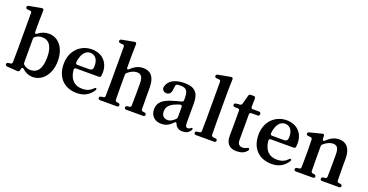

<svg xmlns="http://www.w3.org/2000/svg" viewBox="-34 -1587 4559 2379"><g transform="rotate(20 2245.5 -398.0)"><path d="M88 -41 62 -38C47 -37 38 -28 38 -15C38 -1 47 8 62 9L200 18C215 19 225 12 228 -3L233 -24C238 -43 251 -46 266 -32C307 6 353 23 401 23C533 23 629 -101 629 -268C629 -446 534 -551 412 -551C363 -551 316 -536 272 -501C255 -487 242 -492 242 -513V-647L245 -792C245 -806 243 -812 238 -816C233 -819 225 -820 213 -818L57 -789C42 -786 34 -778 34 -765C34 -752 43 -743 58 -742L89 -740C105 -739 113 -731 113 -715V-232C113 -187 112 -121 111 -67C111 -51 103 -43 88 -41ZM244 -112V-421C244 -434 248 -443 258 -451C291 -476 320 -481 350 -481C433 -481 490 -418 490 -269C490 -101 426 -49 347 -49C315 -49 285 -59 257 -82C247 -90 244 -100 244 -112Z M984 23C1073 23 1142 -13 1190 -86C1199 -100 1200 -109 1192 -115C1185 -120 1176 -116 1166 -105C1133 -70 1089 -50 1028 -50C931 -50 862 -105 849 -234C847 -251 857 -261 873 -261H1172C1187 -261 1197 -268 1199 -282C1201 -296 1202 -311 1202 -328C1202 -455 1121 -551 977 -551C838 -551 709 -446 709 -264C709 -75 825 23 984 23ZM849 -335C861 -447 911 -504 972 -504C1040 -504 1078 -453 1078 -370C1078 -325 1068 -308 1024 -308H873C857 -308 847 -318 849 -335Z M1261 -15C1261 -1 1270 7 1286 7H1508C1524 7 1533 -1 1533 -15C1533 -29 1524 -37 1509 -39L1492 -41C1477 -43 1469 -51 1469 -67C1468 -121 1467 -187 1467 -232V-391C1467 -403 1471 -413 1480 -422C1522 -459 1566 -475 1599 -475C1651 -475 1680 -446 1680 -360V-232C1680 -185 1679 -120 1678 -66C1678 -51 1670 -43 1655 -41L1631 -38C1616 -36 1607 -28 1607 -15C1607 -1 1616 7 1632 7H1854C1870 7 1879 -1 1879 -15C1879 -29 1870 -37 1855 -39L1837 -41C1821 -43 1813 -51 1813 -67C1812 -120 1811 -185 1811 -232V-352C1811 -494 1749 -551 1657 -551C1597 -551 1548 -529 1495 -478C1479 -461 1465 -467 1465 -489V-647L1468 -792C1468 -806 1466 -812 1461 -816C1456 -819 1448 -820 1436 -818L1280 -789C1265 -786 1257 -778 1257 -765C1257 -752 1266 -743 1281 -742L1312 -740C1328 -739 1336 -731 1336 -715V-232C1336 -188 1335 -122 1334 -68C1334 -52 1326 -44 1311 -42L1285 -39C1270 -37 1261 -29 1261 -15Z M2096 23C2161 23 2200 -1 2246 -48C2260 -63 2269 -61 2276 -44C2293 -2 2326 22 2374 22C2422 22 2454 8 2479 -30C2488 -43 2488 -52 2481 -58C2474 -64 2467 -59 2455 -48C2446 -41 2437 -38 2426 -38C2402 -38 2392 -51 2392 -100V-356C2392 -494 2332 -551 2202 -551C2072 -551 1991 -504 1972 -420C1969 -408 1969 -400 1974 -389C1984 -365 2004 -355 2029 -355C2060 -355 2089 -374 2093 -428L2099 -475C2101 -490 2108 -498 2122 -501C2135 -503 2147 -504 2159 -504C2238 -504 2265 -477 2265 -373V-351C2265 -336 2258 -327 2243 -324C2212 -316 2181 -307 2153 -299C2004 -258 1953 -205 1953 -117C1953 -27 2015 23 2096 23ZM2075 -133C2075 -191 2109 -233 2184 -262C2197 -268 2215 -275 2237 -281C2254 -286 2265 -276 2265 -259V-127C2265 -115 2261 -105 2251 -96C2212 -59 2183 -48 2157 -48C2106 -48 2075 -77 2075 -133Z M2526 -15C2526 -1 2535 7 2551 7H2790C2806 7 2815 -1 2815 -15C2815 -29 2806 -37 2791 -38L2762 -41C2746 -43 2739 -51 2738 -66C2737 -121 2736 -181 2736 -232V-647L2740 -792C2740 -805 2738 -812 2733 -816C2728 -820 2719 -820 2707 -818L2549 -789C2534 -786 2526 -778 2526 -765C2526 -752 2535 -743 2550 -742L2581 -740C2597 -739 2605 -731 2605 -715V-232C2605 -182 2604 -122 2603 -67C2603 -52 2595 -43 2580 -41L2550 -38C2535 -36 2526 -29 2526 -15Z M3090 23C3150 23 3193 6 3225 -34C3233 -45 3233 -53 3227 -61C3221 -68 3211 -67 3197 -59C3181 -50 3165 -45 3146 -45C3102 -45 3079 -68 3079 -121V-458C3079 -474 3088 -483 3104 -483H3185C3201 -483 3210 -492 3210 -508V-510C3210 -526 3201 -535 3185 -535H3104C3088 -535 3080 -543 3080 -560L3082 -669C3082 -686 3073 -694 3057 -694H3020C3005 -694 2996 -688 2992 -673L2961 -558C2957 -544 2949 -536 2935 -535L2884 -530C2868 -528 2860 -520 2860 -506C2860 -492 2869 -483 2885 -483H2923C2939 -483 2948 -474 2948 -458V-225C2948 -205 2948 -189 2947 -173V-127C2947 -24 2998 23 3090 23Z M3552 23C3641 23 3710 -13 3758 -86C3767 -100 3768 -109 3760 -115C3753 -120 3744 -116 3734 -105C3701 -70 3657 -50 3596 -50C3499 -50 3430 -105 3417 -234C3415 -251 3425 -261 3441 -261H3740C3755 -261 3765 -268 3767 -282C3769 -296 3770 -311 3770 -328C3770 -455 3689 -551 3545 -551C3406 -551 3277 -446 3277 -264C3277 -75 3393 23 3552 23ZM3417 -335C3429 -447 3479 -504 3540 -504C3608 -504 3646 -453 3646 -370C3646 -325 3636 -308 3592 -308H3441C3425 -308 3415 -318 3417 -335Z M3844 -15C3844 -1 3853 7 3869 7H4092C4108 7 4117 -1 4117 -15C4117 -29 4108 -37 4093 -39L4076 -41C4061 -42 4052 -51 4052 -67C4051 -121 4050 -187 4050 -232V-390C4050 -403 4054 -412 4064 -421C4107 -459 4152 -475 4184 -475C4237 -475 4262 -446 4262 -360V-232C4262 -185 4261 -120 4260 -67C4260 -52 4252 -44 4237 -42L4213 -39C4198 -37 4189 -28 4189 -15C4189 -1 4198 7 4214 7H4437C4453 7 4462 -1 4462 -15C4462 -29 4453 -36 4438 -38L4418 -40C4403 -42 4395 -51 4395 -66C4394 -119 4393 -185 4393 -232V-354C4393 -492 4331 -551 4241 -551C4184 -551 4134 -531 4078 -476C4062 -460 4047 -465 4046 -486L4044 -522C4043 -535 4041 -541 4037 -545C4033 -548 4024 -547 4012 -544L3859 -505C3845 -501 3837 -493 3837 -481C3837 -469 3846 -460 3861 -459L3892 -456C3907 -455 3916 -446 3916 -431C3918 -394 3919 -355 3919 -303V-232C3919 -188 3918 -121 3917 -68C3917 -52 3909 -44 3894 -42L3868 -39C3853 -37 3844 -29 3844 -15Z"/></g></svg>

Font: 寒蝉锦书宋Pro Soft
Style: Regular
Weight: 700
Designer: 寒蝉锦书宋{Warren} 思源宋体{Ryoko NISHIZUKA 西塚涼子 (kana & ideographs); Frank Grießhammer (Latin, Greek & Cyrillic); Wenlong ZHANG 
Foundry: Adobe & ChillType
Version: Version 2.000;Glyphs 3.1.1 (3135)